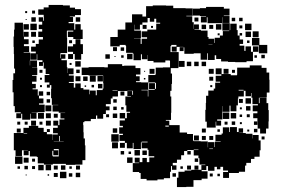

<svg xmlns="http://www.w3.org/2000/svg" viewBox="-20 -730 1150 778"><path d="M1004 -183H1028V-161H1036V-121H1032V-95H1011V-86H997V-70H978V-59H973V-34H948V-29H908V-9H884V-33H904V-39H884V-54H873V-44H859V-54H849V-38H823V-57H816V-41H797V-36H821V-6H797V0H764V27H735V28H697V-10H703V-34H728V-39H755V-42H796V-61H812V-63H788V-89H784V-100H765V-122H784V-124H765V-122H739V-118H726V-101H714V-83H697V-70H680V-60H695V-42H677V-57H673V-34H669V-8H644V-3H618V1H574V-5H550V-29H544V-33H518V-69H544V-71H526V-91H546V-73H557V-90H575V-73H585V-92H605V-97H582V-123H578V-129H554V-153H578V-156H554V-153H551V-126H521V-151H518V-129H494V-151H486V-159H464V-183H478V-188H463V-214H478V-220H465V-242H486V-250H465V-272H487V-251H494V-273H507V-277H492V-303H488V-339H511V-341H496V-361H516V-346H519V-362H496V-361H458V-339H436V-331H429V-308H409V-299H424V-283H409V-268H398V-249H374V-262H369V-248H348V-239H322V-235H317V-223H318V-194H319V-169H324V-141H326V-81H314V-63H285V-62H247V-66H194V-63H158V-68H133V-94H129V-96H101V-118H96V-101H76V-121H93V-122H76V-121H69V-98H43V-121H36V-191H75V-212H97V-220H135V-212H157V-195H170V-186H191V-163H192V-185H214V-190H195V-212H214V-221H196V-241H216V-223H221V-246H241V-250H225V-272H244V-273H218V-278H193V-304H216V-305H190V-332H187V-370H188V-385H182V-375H170V-387H180V-396H161V-426H180V-430H165V-452H157V-477H154V-463H138V-479H152V-486H131V-510H129V-488H103V-514H125V-521H106V-541H125V-552H137V-570H154V-580H135V-602H151V-612H137V-630H151V-642H137V-660H155V-646H158V-662H157V-670H135V-692H157V-700H177V-710H235V-708H263V-699H284V-693H308V-669H284V-663H263V-661H276V-641H258V-636H281V-610H285V-632H307V-610H315V-572H277V-580H255V-602H277V-606H252V-605H251V-577H252V-515H225V-494H227V-510H245V-492H229V-486H251V-458H253V-434H254V-453H278V-429H259V-424H279V-398H259V-394H279V-375H285V-392H307V-373H318V-367H342V-348H344V-363H368V-344H372V-365H396V-371H399V-393H398V-424H339V-426H311V-456H339V-458H403V-457H417V-470H475V-463H483V-464H529V-454H549V-428H531V-421H546V-401H531V-397H552V-396H581V-366H553V-364H579V-339H581V-366H607V-369H584V-393H608V-370H612V-394H609V-396H581V-426H609V-428H611V-456H640V-457H669V-483H668V-485H650V-477H602V-483H578V-507H577V-490H555V-510H551V-486H521V-513H518V-516H491V-544H489V-548H465V-542H427V-580H457V-610H488V-639H515V-672H557V-663H572V-705H599V-708H653V-707H682V-697H732V-696H761V-666H735V-664H759V-640H765V-613H766V-631H786V-611H768V-609H794V-606H821V-580H825V-573H848V-556H850V-577H871V-586H883V-604H909V-606H881V-636H911V-608H913V-634H939V-608H943V-586H951V-570H965V-552H951V-545H970V-524H975V-542H997V-520H1005V-482H979V-478H933V-479H904V-481H876V-491H856V-506H850V-487H822V-514H819V-488H793V-514H765V-512H727V-538H724V-523H708V-539H723V-540H696V-521H676V-541H695V-548H674V-543H671V-519H704V-483H703V-454H672V-432H677V-390H675V-362H670V-339H674V-273H673V-244H652V-241H666V-223H708V-193H738V-187H762V-160H765V-158H793V-157H822V-133H823V-154H849V-134H851V-156H874V-158H853V-184H878V-189H883V-214H909V-195H912V-215H940V-195H947V-210H965V-192H950V-191H976V-188H1003V-169H1004ZM882 -637V-660H881V-636H821V-660H818V-639H794V-663H815V-665H790V-667H762V-695H790V-697H815V-702H887V-695H910V-667H887V-665H910V-637ZM110 -687H122V-675H110ZM82 -685H90V-677H82ZM107 -660H125V-642H107ZM305 -660V-642H287V-660ZM768 -643V-659H784V-643ZM919 -658H933V-644H919ZM949 -658H963V-644H949ZM578 -657V-639H557V-630H547V-610H525V-630H524V-606H551V-576H523V-575H550V-552H554V-573H576V-579H554V-603H577V-610H613V-634H629V-638H613V-654H605V-642H587V-657ZM88 -653V-649H84V-653ZM35 -300V-356H31V-406H34V-433H41V-452H37V-511H36V-540H35V-582H37V-610H39V-638H73V-610H75V-582H76V-601H96V-581H77V-571H96V-551H77V-543H98V-519H76V-517H102V-485H101V-465H102V-485H130V-457H110V-456H131V-426H110V-423H128V-399H110V-390H125V-372H112V-368H133V-343H137V-360H155V-342H138V-331H156V-311H138V-306H161V-276H133V-274H108V-273H128V-249H104V-269H102V-245H70V-269H66V-251H46V-271H64V-275H40V-300ZM103 -634H129V-608H103ZM973 -634H999V-608H973ZM75 -632H97V-610H75ZM855 -632H877V-610H855ZM797 -612V-630H815V-612ZM558 -629H574V-613H558ZM828 -613V-629H844V-613ZM962 -627V-615H950V-627ZM592 -625H600V-617H592ZM1004 -603H1028V-579H1004ZM975 -602H997V-580H975ZM106 -601H126V-581H106ZM951 -596H961V-586H951ZM870 -595V-587H862V-595ZM1063 -514H1029V-546H1001V-576H1031V-548H1063ZM316 -511H309V-488H283V-511H276V-520H255V-542H276V-551H286V-571H306V-551H316ZM260 -555V-567H272V-555ZM121 -566V-556H111V-566ZM991 -566V-556H981V-566ZM841 -548V-549H825V-548ZM1005 -542H1027V-520H1005ZM438 -539H454V-523H438ZM469 -538H483V-524H469ZM495 -490V-512H517V-490ZM276 -491H256V-511H276ZM407 -510H425V-492H407ZM1053 -508V-494H1039V-508ZM481 -506V-496H471V-506ZM1021 -506V-496H1011V-506ZM448 -503V-499H444V-503ZM728 -483V-459H704V-483ZM285 -482H307V-460H285ZM755 -480V-462H737V-480ZM767 -462V-480H785V-462ZM797 -480H815V-462H797ZM270 -475V-467H262V-475ZM1061 -355V-336H1033V-335H1060V-312H1067V-284H1069V-238H1068V-209H1058V-189H1034V-209H1024V-238H1023V-251H1006V-271H1023V-279H1004V-303H1025V-308H1003V-334H999V-353H997V-340H975V-362H968V-339H946V-331H944V-303H938V-279H914V-302H910V-277H882V-300H881V-246H860V-241H876V-221H856V-237H854V-213H818V-237H812V-285H814V-313H815V-342H824V-363H846V-371H852V-395H872V-399H854V-423H877V-429H854V-453H878V-430H915V-425H940V-427H941V-456H992V-465H1040V-455H1060V-436H1071V-407H1072V-355ZM586 -431V-451H606V-431ZM826 -451H846V-431H826ZM906 -431H886V-451H906ZM289 -434V-448H303V-434ZM140 -447H152V-435H140ZM932 -447V-435H920V-447ZM564 -439V-443H568V-439ZM344 -423H368V-399H344ZM375 -422H397V-400H375ZM306 -401H286V-421H306ZM317 -420H335V-402H317ZM828 -419H844V-403H828ZM142 -415H150V-407H142ZM569 -408H563V-414H569ZM395 -390V-372H377V-390ZM361 -386V-376H351V-386ZM150 -377H142V-385H150ZM840 -385V-377H832V-385ZM329 -384V-378H323V-384ZM967 -366H947V-363H967ZM456 -365H436V-363H456ZM468 -359H484V-343H468ZM169 -358H183V-344H169ZM1029 -334V-312H1032V-334ZM975 -332H997V-310H975ZM948 -329H964V-313H948ZM183 -314H169V-328H183ZM439 -328H453V-314H439ZM188 -279H164V-303H188ZM977 -300H995V-282H977ZM453 -284H439V-298H453ZM481 -296V-286H471V-296ZM952 -287V-295H960V-287ZM883 -274H909V-248H883ZM134 -273H158V-249H134ZM915 -272H937V-250H915ZM166 -271H186V-251H166ZM455 -252H437V-270H455ZM198 -253V-269H214V-253ZM422 -255H410V-267H422ZM980 -267H992V-255H980ZM951 -266H961V-256H951ZM126 -241V-221H106V-241ZM186 -221H166V-241H186ZM933 -238V-224H919V-238ZM1023 -224H1009V-238H1023ZM50 -225V-237H62V-225ZM92 -237V-225H80V-237ZM152 -237V-225H140V-237ZM902 -237V-225H890V-237ZM960 -235V-227H952V-235ZM650 -221V-217H664V-221ZM455 -192H437V-210H455ZM64 -193H48V-209H64ZM798 -209H814V-193H798ZM1009 -194V-208H1023V-194ZM170 -207H182V-195H170ZM861 -196V-206H871V-196ZM990 -205V-197H982V-205ZM76 -188H90V-190H76ZM461 -156H431V-186H461ZM786 -161H766V-181H786ZM223 -179H220V-157H198V-156H220V-157H238V-158H223ZM814 -163H798V-179H814ZM828 -163V-179H844V-163ZM1052 -165H1040V-177H1052ZM458 -129H434V-153H458ZM486 -131H466V-151H486ZM828 -128V-126H843V-128ZM192 -119V-99H194V-96H218V-126H198V-121H216V-101H196V-119ZM525 -122H547V-100H525ZM557 -120H575V-102H557ZM483 -104H469V-118H483ZM753 -118V-104H739V-118ZM501 -106V-116H511V-106ZM71 -66H41V-96H71ZM517 -70H495V-92H517ZM96 -71H76V-91H96ZM769 -74V-88H783V-74ZM122 -75H110V-87H122ZM157 -40H135V-62H157ZM187 -40H165V-62H187ZM227 -42V-60H245V-42ZM214 -43H198V-59H214ZM288 -43V-59H304V-43ZM738 -43V-59H754V-43ZM784 -43H768V-59H784ZM93 -44H79V-58H93ZM122 -45H110V-57H122ZM61 -46H51V-56H61ZM261 -46V-56H271V-46ZM711 -46V-56H721V-46ZM249 -8H223V-34H249ZM305 -12H287V-30H305ZM214 -13H198V-29H214ZM273 -14H259V-28H273ZM693 -14H679V-28H693ZM842 -15H830V-27H842ZM871 -16H861V-26H871ZM179 -18H173V-24H179ZM88 -19H84V-23H88Z"/></svg>

Font: Rubik-Storm
Style: Regular
Weight: 400
Designer: NaN (generative design), Hubert & Fischer (Rubik source font outlines)
Foundry: NaN, Hubert & Fischer
Version: Version 1.000